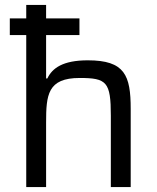

<svg xmlns="http://www.w3.org/2000/svg" viewBox="-20 -763 639 783"><path d="M338 -517C236 -517 193 -485 173 -443H168V-620H304V-688H168V-743H87V-688H20V-620H87V0H168V-263C168 -376 174 -445 305 -445C415 -445 432 -429 432 -291V0H513V-319C513 -456 489 -517 338 -517Z"/></svg>

Font: Saira UNSAM
Style: Regular
Weight: 400
Designer: Hector Gatti with collaboration of the Omnibus-Type team
Foundry: Omnibus-Type
Version: Version 0.072;PS 000.072;hotconv 1.0.88;makeotf.lib2.5.64775